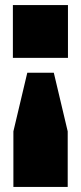

<svg xmlns="http://www.w3.org/2000/svg" viewBox="-20 -540 321 760"><path d="M88 -252 33 -20V200H248V-20L193 -252ZM31 -311H249V-520H31Z"/></svg>

Font: Aspekta 950
Style: Regular
Weight: 950
Designer: Ivo Dolenc
Version: Version 2.000